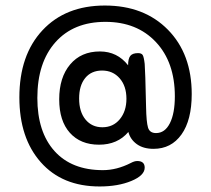

<svg xmlns="http://www.w3.org/2000/svg" viewBox="-20 -608 763 694"><path d="M508 -221Q509 -167 515 -147Q521 -127 544 -127Q576 -127 594 -162.5Q612 -198 612 -260Q612 -383 543.5 -456Q475 -529 361 -529Q246 -529 180.5 -455.5Q115 -382 115 -254Q115 -131 177 -62Q239 7 352 7Q402 7 453 -19Q466 -26 476 -26Q503 -26 503 -2Q503 26 455 46Q407 66 340 66Q205 66 127.5 -21.5Q50 -109 50 -256Q50 -409 133.5 -498.5Q217 -588 359 -588Q501 -588 587 -500.5Q673 -413 673 -268Q673 -174 636 -122Q599 -70 535 -70Q498 -70 474.5 -87Q451 -104 444 -131Q405 -85 338 -85Q271 -85 232.5 -128Q194 -171 194 -249Q194 -328 233.5 -375Q273 -422 341 -422Q404 -422 443 -372Q443 -396 451 -406Q459 -416 479 -416Q491 -416 495.5 -409.5Q500 -403 503 -377Q505 -357 508 -221ZM437 -251Q437 -297 412.5 -325Q388 -353 349 -353Q310 -353 288 -326Q266 -299 266 -252Q266 -204 289 -176Q312 -148 350 -148Q389 -148 413 -177Q437 -206 437 -251Z"/></svg>

Font: Sniglet
Style: Regular
Weight: 400
Designer: Haley Fiege
Foundry: Haley Fiege, Pablo Impallari, Brenda Gallo
Version: Version 2.000